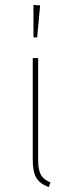

<svg xmlns="http://www.w3.org/2000/svg" viewBox="-20 -755 296 780"><path d="M135 -106Q135 -65 146 -45Q157 -25 185 -14L178 5Q141 -9 127 -33.5Q113 -58 113 -106V-519H135ZM143 -733 131 -603H116V-735Z"/></svg>

Font: Fira Sans Thin
Style: Regular
Weight: 100
Designer: bBox Type GmbH & Carrois Corporate GbR & Edenspiekermann AG
Foundry: bBox Type GmbH & Carrois Corporate GbR & Edenspiekermann AG
Version: Version 4.301